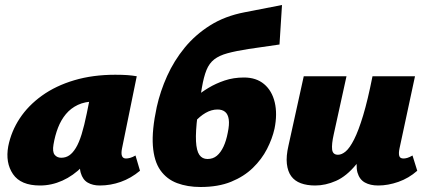

<svg xmlns="http://www.w3.org/2000/svg" viewBox="-20 -732 1708 768"><path d="M140 10Q63 10 32 -35.5Q1 -81 13 -147Q25 -207 59 -258.5Q93 -310 148 -349.5Q203 -389 277 -411Q351 -433 441 -433Q471 -433 490.5 -431.5Q510 -430 527 -427L468 -138Q460 -98 484 -98Q491 -98 500.5 -100.5Q510 -103 522 -110L540 -49Q504 -19 463 -4.5Q422 10 379 10Q351 10 331 -1.5Q311 -13 303 -40.5Q295 -68 304 -117L331 -249L417 -277Q402 -210 374.5 -157Q347 -104 310 -66.5Q273 -29 229.5 -9.5Q186 10 140 10ZM225 -101Q243 -101 257 -110.5Q271 -120 283.5 -140.5Q296 -161 306.5 -195Q317 -229 327 -278L347 -377L405 -320Q393 -324 382 -325Q371 -326 359 -326Q320 -326 291.5 -312.5Q263 -299 243.5 -275.5Q224 -252 212 -221Q200 -190 194 -154Q189 -125 198.5 -113Q208 -101 225 -101Z M782 16Q730 16 688.5 0.5Q647 -15 621.5 -51Q596 -87 591.5 -149Q587 -211 607 -304Q621 -367 648.5 -428Q676 -489 718.5 -541Q761 -593 820.5 -630.5Q880 -668 959 -683L1108 -712L1098 -554L974 -536Q923 -528 890 -519Q857 -510 837 -494.5Q817 -479 806 -452Q795 -425 787.5 -381Q780 -337 770 -269Q762 -205 764 -167Q766 -129 777.5 -112.5Q789 -96 810 -96Q832 -96 847.5 -109Q863 -122 874 -145.5Q885 -169 891 -201Q898 -234 895 -254.5Q892 -275 880.5 -284.5Q869 -294 850 -294Q826 -294 802.5 -280.5Q779 -267 758 -243L734 -317Q745 -328 765 -345.5Q785 -363 814 -380.5Q843 -398 878.5 -410Q914 -422 956 -422Q1005 -422 1036.5 -395.5Q1068 -369 1079 -322.5Q1090 -276 1078 -217Q1069 -177 1048 -136Q1027 -95 991.5 -60.5Q956 -26 904.5 -5Q853 16 782 16Z M1241 10Q1208 10 1183.5 1Q1159 -8 1145 -27Q1131 -46 1127.5 -76.5Q1124 -107 1134 -150L1195 -427H1366L1315 -195Q1306 -155 1308.5 -134Q1311 -113 1332 -113Q1347 -113 1363 -126.5Q1379 -140 1396.5 -174.5Q1414 -209 1432.5 -270Q1451 -331 1470 -427H1538Q1512 -293 1478 -207.5Q1444 -122 1405 -74.5Q1366 -27 1324 -8.5Q1282 10 1241 10ZM1493 10Q1461 10 1439.5 -2Q1418 -14 1410 -41.5Q1402 -69 1412 -117L1475 -427H1640L1578 -138Q1574 -119 1577 -108.5Q1580 -98 1594 -98Q1601 -98 1609.5 -100.5Q1618 -103 1630 -110L1649 -49Q1615 -19 1573.5 -4.5Q1532 10 1493 10Z"/></svg>

Font: Ysabeau Black
Style: Italic
Weight: 900
Italic angle: -12°
Version: Version 2.000;gftools[0.9.27.dev2+g8671c4b]